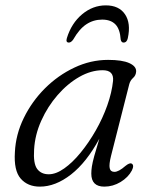

<svg xmlns="http://www.w3.org/2000/svg" viewBox="-20 -686 559 715"><path d="M393.5 -105.5Q385.5 -73.5 388.5 -59.8Q391.5 -46 406 -46Q422 -46 447 -68Q462.5 -80.5 470 -77Q481 -71 471 -51Q457.5 -25.5 429 -8.2Q400.5 9 368.5 9Q320 9 320 -39.5Q320 -51.5 322.2 -66.2Q324.5 -81 331 -105Q337.5 -129 350 -169.5Q302.5 -81.5 244.5 -36.2Q186.5 9 128.5 9Q83 9 57 -21Q31 -51 35.5 -119.5Q38.5 -185 68.5 -246.5Q98.5 -308 147.2 -356.8Q196 -405.5 256.8 -434.2Q317.5 -463 382.5 -463Q435 -463 461.5 -451Q488 -439 487 -419.5Q486 -405 475.8 -396Q465.5 -387 461.5 -373ZM107 -129Q103.5 -77.5 118.2 -57.2Q133 -37 161.5 -37Q188.5 -37 219.2 -58.8Q250 -80.5 280.2 -117.5Q310.5 -154.5 336.5 -200Q362.5 -245.5 379.5 -293.5Q396.5 -341.5 401 -385Q404.5 -424.5 362.5 -424.5Q319 -424.5 275.2 -399.5Q231.5 -374.5 194.5 -332Q157.5 -289.5 133.8 -236.8Q110 -184 107 -129ZM360.5 -613Q328 -613 301.5 -595.5Q275 -578 252.5 -538.5Q244.5 -527.5 236.5 -527.5Q224 -527.5 229 -544Q246 -599.5 285.8 -632.8Q325.5 -666 374 -666Q423 -666 445.5 -632.8Q468 -599.5 456 -544Q452.5 -527.5 440 -527.5Q432 -527.5 429.5 -538.5Q427 -577.5 409.8 -595.2Q392.5 -613 360.5 -613Z"/></svg>

Font: Fraunces 9pt S050 Light
Style: Italic
Weight: 300
Italic angle: -16°
Version: Version 1.000; ttfautohint (v1.8.3)